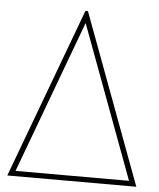

<svg xmlns="http://www.w3.org/2000/svg" viewBox="-52 -773 676 818"><g transform="rotate(5 285.5 -364.0)"><path d="M280.3 -727.5H291L561.5 0H9.8ZM528.3 -22.5 286.1 -674.8H285.2L43 -22.5Z"/></g></svg>

Font: Intratopia Thin
Style: Regular
Weight: 100
Designer: Rasmus Andersson
Foundry: rsms
Version: Version 3.000;Glyphs 3.2.3 (3260)